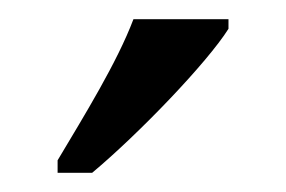

<svg xmlns="http://www.w3.org/2000/svg" viewBox="-20 -786 298 200"><path d="M40 -619V-606H76C125 -647 196 -721 218 -756V-766H119C102 -721 68 -666 40 -619Z"/></svg>

Font: Noto Serif Sinhala Condensed
Style: Regular
Weight: 400
Width: 3
Designer: Jelle Bosma - Monotype Design Team
Foundry: Monotype Imaging Inc.
Version: Version 2.007